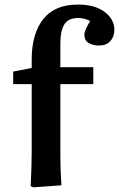

<svg xmlns="http://www.w3.org/2000/svg" viewBox="-20 -802 515 831"><path d="M125 8.8 112.8 3.9Q117.2 -86.9 117.2 -146V-438H37.1V-492.2L117.2 -507.8V-544.9Q117.2 -655.3 166.7 -718.8Q216.3 -782.2 316.9 -782.2Q391.1 -782.2 433.1 -750.2Q475.1 -718.3 475.1 -672.9Q475.1 -643.1 457.5 -624Q439.9 -605 408.2 -605Q382.8 -605 364 -615.7Q345.2 -626.5 345.2 -651.9Q345.2 -669.9 370.1 -710.9Q346.2 -724.1 317.9 -724.1Q275.9 -724.1 258.5 -696.5Q241.2 -668.9 241.2 -610.8V-511.2H383.8V-438H241.2V-146Q241.2 -60.1 246.1 0Z"/></svg>

Font: Literata Book SemiBold
Style: Regular
Weight: 600
Designer: Latin by Veronika Burian and Jose Scaglione. Greek by Irene Vlachou. Cyrillic by Vera Evstafieva
Foundry: TypeTogether
Version: Version 2.003;PS 002.003;hotconv 1.0.88;makeotf.lib2.5.64775